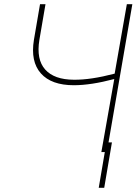

<svg xmlns="http://www.w3.org/2000/svg" viewBox="-20 -731 656 923"><path d="M616.2 -710.9 493.7 0H467.3L529.3 -351.1Q417 -321.3 335 -321.3Q227.1 -321.3 176.5 -378.2Q126 -435.1 143.1 -539.6L172.4 -710.9H198.7L169.4 -539.6Q153.8 -445.3 197.3 -396.7Q240.7 -348.1 335 -347.7Q415.5 -346.7 531.2 -377L589.8 -710.9ZM481 171.9H454.6L491.7 -46.4H518.1Z"/></svg>

Font: Roboto Thin
Style: Italic
Weight: 250
Italic angle: -12°
Designer: Google
Version: Version 2.134; 2016